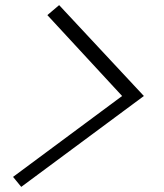

<svg xmlns="http://www.w3.org/2000/svg" viewBox="-20 -775 640 750"><path d="M63 -45 31 -84 457 -400 165 -716 211 -755 542 -400Z"/></svg>

Font: Victor Mono Thin ExtraLight
Style: Italic
Weight: 250
Italic angle: -12°
Monospace: yes
Version: Version 1.561;gftools[0.9.30]